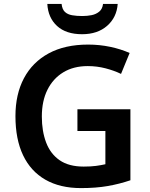

<svg xmlns="http://www.w3.org/2000/svg" viewBox="-20 -952 765 982"><path d="M376 -393H647V-30Q591 -11 531 -0.5Q471 10 394 10Q287 10 212 -33Q137 -76 98 -158Q59 -240 59 -358Q59 -470 102.5 -552Q146 -634 229 -679Q312 -724 431 -724Q489 -724 543.5 -712.5Q598 -701 643 -681L599 -574Q564 -591 520 -602.5Q476 -614 429 -614Q356 -614 303.5 -582Q251 -550 222.5 -492.5Q194 -435 194 -356Q194 -281 216 -223Q238 -165 285 -132.5Q332 -100 408 -100Q445 -100 471 -103.5Q497 -107 519 -112V-282H376ZM582 -932Q577 -863 528 -820Q479 -777 400 -777Q318 -777 272 -819Q226 -861 222 -932H295Q298 -904 312 -891Q326 -878 349 -874Q372 -870 401 -870Q426 -870 448.5 -874.5Q471 -879 487.5 -892.5Q504 -906 507 -932Z"/></svg>

Font: Noto Sans Sora Sompeng SemiBold
Style: Regular
Weight: 600
Version: Version 2.101